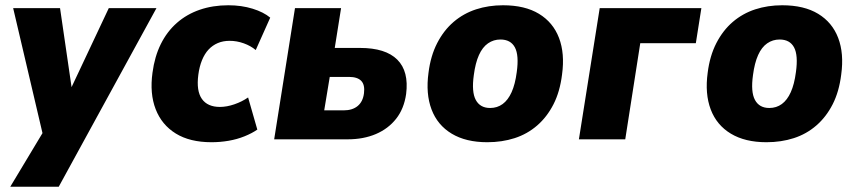

<svg xmlns="http://www.w3.org/2000/svg" viewBox="-20 -529 3257 729"><path d="M19 180 153 -43 152 22 30 -498H208L256 -169H238L393 -498H574L203 180Z M783 11Q701 11 647.5 -22Q594 -55 571 -114.5Q548 -174 559 -253Q567 -314 590.5 -361.5Q614 -409 651.5 -442Q689 -475 738.5 -492Q788 -509 847 -509Q897 -509 939 -496Q981 -483 1006 -462L951 -339Q932 -355 905.5 -364.5Q879 -374 852 -374Q827 -374 807 -365.5Q787 -357 772 -341Q757 -325 747 -300.5Q737 -276 733 -245Q725 -184 746.5 -153.5Q768 -123 815 -123Q841 -123 870 -133Q899 -143 922 -159L957 -37Q937 -23 908.5 -11.5Q880 0 848 5.5Q816 11 783 11Z M1021 0 1100 -498H1275L1251 -347H1347Q1444 -347 1488.5 -302.5Q1533 -258 1522 -172Q1514 -116 1484 -78Q1454 -40 1407 -20Q1360 0 1300 0ZM1211 -110H1285Q1318 -110 1338 -126.5Q1358 -143 1362 -175Q1366 -207 1351.5 -222Q1337 -237 1305 -237H1232Z M1830 11Q1749 11 1695 -21.5Q1641 -54 1618.5 -113.5Q1596 -173 1607 -253Q1615 -317 1640 -365.5Q1665 -414 1702.5 -446Q1740 -478 1787.5 -493.5Q1835 -509 1890 -509Q1973 -509 2026.5 -476.5Q2080 -444 2102.5 -385Q2125 -326 2114 -246Q2106 -181 2081.5 -133Q2057 -85 2019.5 -52.5Q1982 -20 1934 -4.5Q1886 11 1830 11ZM1841 -119Q1868 -119 1888.5 -134Q1909 -149 1922.5 -179Q1936 -209 1942 -255Q1951 -319 1935 -349Q1919 -379 1880 -379Q1854 -379 1833 -364.5Q1812 -350 1798.5 -320Q1785 -290 1779 -244Q1770 -180 1786.5 -149.5Q1803 -119 1841 -119Z M2178 0 2257 -498H2643L2622 -365H2411L2354 0Z M2890 11Q2809 11 2755 -21.5Q2701 -54 2678.5 -113.5Q2656 -173 2667 -253Q2675 -317 2700 -365.5Q2725 -414 2762.5 -446Q2800 -478 2847.5 -493.5Q2895 -509 2950 -509Q3033 -509 3086.5 -476.5Q3140 -444 3162.5 -385Q3185 -326 3174 -246Q3166 -181 3141.5 -133Q3117 -85 3079.5 -52.5Q3042 -20 2994 -4.5Q2946 11 2890 11ZM2901 -119Q2928 -119 2948.5 -134Q2969 -149 2982.5 -179Q2996 -209 3002 -255Q3011 -319 2995 -349Q2979 -379 2940 -379Q2914 -379 2893 -364.5Q2872 -350 2858.5 -320Q2845 -290 2839 -244Q2830 -180 2846.5 -149.5Q2863 -119 2901 -119Z"/></svg>

Font: Nunito Sans 10pt SemiCondensed Black
Style: Italic
Weight: 900
Width: 4
Italic angle: -9°
Designer: Vernon Adams
Foundry: Vernon Adams
Version: Version 3.101;gftools[0.9.27]